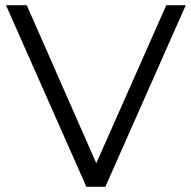

<svg xmlns="http://www.w3.org/2000/svg" viewBox="-20 -720 738 740"><path d="M313 0 3 -700H83L373 -41H329L621 -700H696L386 0Z"/></svg>

Font: MOST Montserrat
Style: Regular
Weight: 400
Designer: Julieta Ulanovsky
Foundry: Julieta Ulanovsky
Version: Version 8.000;March 11, 2024;FontCreator 15.0.0.2926 64-bit